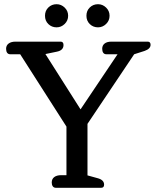

<svg xmlns="http://www.w3.org/2000/svg" viewBox="-20 -893 745 913"><path d="M194 -818Q194 -842 210 -857.5Q226 -873 249 -873Q271 -873 287.5 -857Q304 -841 304 -818Q304 -795 287.5 -779Q271 -763 249 -763Q226 -763 210 -778.5Q194 -794 194 -818ZM391 -818Q391 -842 407 -857.5Q423 -873 446 -873Q468 -873 484.5 -857Q501 -841 501 -818Q501 -795 484.5 -779Q468 -763 446 -763Q423 -763 407 -778.5Q391 -794 391 -818ZM226 -25Q226 -42 238 -51Q250 -60 271 -60H296V-291L76 -635H29Q19 -635 14 -642Q9 -649 9 -661Q9 -677 21 -686Q33 -695 54 -695H268Q282 -695 282 -679Q282 -653 249 -647L196 -636L363 -373L539 -635H486Q476 -635 471 -642Q466 -649 466 -661Q466 -677 477.5 -686Q489 -695 510 -695H682Q696 -695 696 -680Q696 -661 668 -651L618 -635L396 -304V-59L443 -46Q475 -38 475 -15Q475 0 461 0H246Q236 0 231 -7Q226 -14 226 -25Z"/></svg>

Font: Maitree Medium
Style: Regular
Weight: 500
Designer: CadsonDemak Team
Foundry: CadsonDemak
Version: Version 1.000